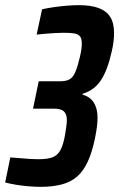

<svg xmlns="http://www.w3.org/2000/svg" viewBox="-54 -716 462 744"><path d="M104 8Q83 8 58 6Q33 4 8.5 0Q-16 -4 -34 -9L-14 -106Q5 -105 25 -103Q45 -101 63 -100Q81 -99 94 -99Q130 -99 149.5 -106.5Q169 -114 180 -134Q191 -154 198 -193Q201 -212 203 -226Q205 -240 205 -251Q205 -274 193.5 -284.5Q182 -295 155 -295H74L96 -401H178Q202 -401 215.5 -408.5Q229 -416 238 -437Q247 -458 256 -497Q260 -514 261.5 -526Q263 -538 263 -547Q263 -566 256 -575Q249 -584 233.5 -586.5Q218 -589 193 -589Q179 -589 161 -588Q143 -587 124.5 -585.5Q106 -584 88 -582L109 -680Q131 -685 156 -688.5Q181 -692 206 -694Q231 -696 251 -696Q298 -696 328 -685Q358 -674 373 -650.5Q388 -627 388 -588Q388 -573 386 -555.5Q384 -538 379 -517Q363 -444 337 -405Q311 -366 267 -353L266 -349Q294 -342 309 -319Q324 -296 324 -260Q324 -244 321.5 -224Q319 -204 314 -180Q303 -126 286 -89.5Q269 -53 245 -32Q221 -11 186 -1.5Q151 8 104 8Z"/></svg>

Font: Saira Condensed SemiBold
Style: Italic
Weight: 600
Width: 3
Italic angle: -12°
Designer: Hector Gatti with collaboration of the Omnibus-Type team
Foundry: Omnibus-Type
Version: Version 1.101